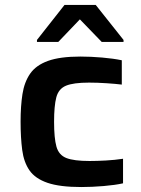

<svg xmlns="http://www.w3.org/2000/svg" viewBox="-20 -746 570 774"><path d="M308 8Q221 8 171.5 -9Q122 -26 99 -59Q76 -92 69.5 -141.5Q63 -191 63 -256Q63 -318 70.5 -366.5Q78 -415 101.5 -449Q125 -483 173.5 -500.5Q222 -518 304 -518Q346 -518 392 -514Q438 -510 471 -503V-405Q447 -408 409.5 -410.5Q372 -413 339 -413Q276 -413 246 -400.5Q216 -388 207 -353.5Q198 -319 198 -255Q198 -189 207.5 -155Q217 -121 247.5 -109Q278 -97 341 -97Q371 -97 407 -99Q443 -101 476 -106V-7Q445 0 398 4Q351 8 308 8ZM129 -577V-585L240 -726H366L478 -585V-577H390L302 -668L215 -577Z"/></svg>

Font: Saira Expanded SemiBold
Style: Regular
Weight: 600
Width: 7
Designer: Hector Gatti with collaboration of the Omnibus-Type team
Foundry: Omnibus-Type
Version: Version 1.100; ttfautohint (v1.8.3)